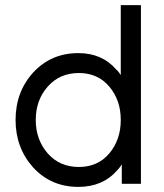

<svg xmlns="http://www.w3.org/2000/svg" viewBox="-20 -720 641 752"><path d="M289 -434Q214 -434 167 -381Q120 -328 120 -250Q120 -173 167 -119Q214 -66 289 -66Q363 -66 408 -119Q430 -145 441.5 -178Q453 -211 453 -250Q453 -290 441.5 -322.5Q430 -355 408 -381Q363 -434 289 -434ZM287 -512Q380 -512 436 -447Q441 -443 445 -437.5Q449 -432 453 -426V-700H532V0H457V-76Q453 -70 449 -64.5Q445 -59 440 -54Q383 12 287 12Q180 12 110 -64Q41 -141 41 -250Q41 -360 110 -436Q180 -512 287 -512Z"/></svg>

Font: Unageo
Style: Regular
Weight: 400
Designer: Richard Sepsi
Foundry: Richard Sepsi
Version: Version 2.000